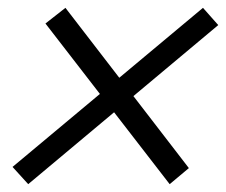

<svg xmlns="http://www.w3.org/2000/svg" viewBox="-20 -587 577 490"><path d="M52 -117 12 -161 498 -567 537 -523ZM413 -117 96 -527 147 -567 462 -158Z"/></svg>

Font: Platypi Light ExtraBold
Style: Italic
Weight: 800
Italic angle: -13°
Version: Version 1.200